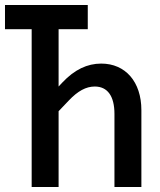

<svg xmlns="http://www.w3.org/2000/svg" viewBox="-20 -750 640 770"><path d="M215 0V-304L256 -347C292 -385 325 -403 360 -403C411 -403 439 -365 439 -293V0H547V-308C547 -422 483 -495 386 -495C330 -495 279 -471 230 -419L215 -403V-633H332V-730H0V-633H107V0Z"/></svg>

Font: Tekne LDO SemiBold
Style: Regular
Weight: 600
Monospace: yes
Designer: Alessio Laiso, Mario Rullo, Paolo Rosset
Foundry: Alessio Laiso
Version: Version 1.000;hotconv 1.0.109;makeotfexe 2.5.65596